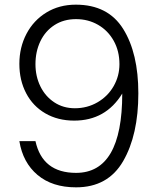

<svg xmlns="http://www.w3.org/2000/svg" viewBox="-20 -793 680 823"><path d="M573 -393Q573 -215 508 -102.5Q443 10 306 10Q204 10 141 -43Q78 -96 63 -188H132Q162 -52 306 -52Q504 -52 504 -392Q433 -276 298 -276Q228 -276 174.5 -307Q121 -338 92 -393.5Q63 -449 63 -519Q63 -590 93.5 -648Q124 -706 179 -739.5Q234 -773 305 -773Q443 -773 508 -669Q573 -565 573 -393ZM132 -518Q132 -466 153 -423Q174 -380 212.5 -354.5Q251 -329 301 -329Q354 -329 398 -354.5Q442 -380 467 -423.5Q492 -467 492 -518Q492 -574 467.5 -618Q443 -662 400.5 -686.5Q358 -711 306 -711Q253 -711 213.5 -685.5Q174 -660 153 -616Q132 -572 132 -518Z"/></svg>

Font: Open Sauce One Light
Style: Regular
Weight: 300
Designer: Alfredo Marco Pradil
Foundry: Creative Sauce Fz LLC
Version: Version 1.477